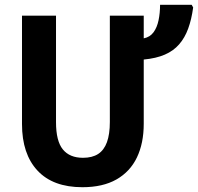

<svg xmlns="http://www.w3.org/2000/svg" viewBox="-20 -780 835 810"><path d="M586.4 -713.9V-618.2Q612.8 -623.5 627.7 -643.8Q642.6 -664.1 648.9 -694.6Q655.3 -725.1 655.3 -759.8H788.6L794.9 -748.5Q788.1 -698.2 773.9 -659.4Q759.8 -620.6 735.8 -593Q711.9 -565.4 675.3 -549.6Q638.7 -533.7 586.4 -528.8V-257.8Q586.4 -175.8 557.6 -115.7Q528.8 -55.7 471.2 -22.9Q413.6 9.8 327.6 9.8Q203.6 9.8 138.2 -60.3Q72.8 -130.4 72.8 -256.8V-713.9H216.3V-264.6Q216.3 -185.1 245.1 -149.7Q273.9 -114.3 330.1 -114.3Q369.1 -114.3 394 -130.4Q418.9 -146.5 431.2 -180.2Q443.4 -213.9 443.4 -265.6V-713.9Z"/></svg>

Font: Open Sans SemiCondensed
Style: Bold
Weight: 700
Width: 4
Designer: Monotype Design Team
Foundry: Monotype Imaging Inc.
Version: Version 3.003